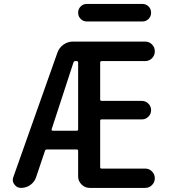

<svg xmlns="http://www.w3.org/2000/svg" viewBox="-20 -962 865 961"><path d="M238.3 -314.5Q237.3 -311.5 239.3 -309.6Q241.2 -307.6 244.1 -307.6H363.3Q371.1 -307.6 371.1 -314.5V-648.4Q371.1 -656.2 363.3 -656.2H357.4Q349.6 -656.2 347.7 -649.4ZM415 -854.5Q396.5 -854.5 383.8 -867.2Q371.1 -879.9 371.1 -898.4Q371.1 -917 383.8 -929.7Q396.5 -942.4 415 -942.4H692.4Q710.9 -942.4 723.6 -929.7Q736.3 -917 736.3 -898.4Q736.3 -879.9 723.6 -867.2Q710.9 -854.5 692.4 -854.5ZM267.6 -699.2Q276.4 -723.6 297.9 -738.8Q319.3 -753.9 344.7 -753.9H706.1Q726.6 -753.9 740.7 -739.7Q754.9 -725.6 754.9 -705.1Q754.9 -684.6 740.7 -670.4Q726.6 -656.2 706.1 -656.2H488.3Q481.4 -656.2 481.4 -648.4V-464.8Q481.4 -457 488.3 -457H689.5Q709 -457 722.7 -443.4Q736.3 -429.7 736.3 -410.6Q736.3 -391.6 722.7 -377.9Q709 -364.3 689.5 -364.3H488.3Q481.4 -364.3 481.4 -357.4V-125Q481.4 -118.2 488.3 -118.2H707Q726.6 -118.2 740.7 -104Q754.9 -89.8 754.9 -69.8Q754.9 -49.8 740.7 -35.6Q726.6 -21.5 707 -21.5H428.7Q405.3 -21.5 388.2 -38.6Q371.1 -55.7 371.1 -79.1V-207Q371.1 -213.9 363.3 -213.9H214.8Q207 -213.9 205.1 -207L161.1 -76.2Q153.3 -51.8 132.3 -36.6Q111.3 -21.5 85.9 -21.5H85Q63.5 -21.5 51.8 -39.1Q43.9 -49.8 43.9 -61.5Q43.9 -68.4 46.9 -76.2Z"/></svg>

Font: Gen Jyuu Gothic Medium
Style: Regular
Weight: 500
Designer: [Source Han Sans]
Ryoko NISHIZUKA  (kana & ideographs); Paul D. Hunt (Latin, Greek & Cyrillic); Wenlong ZHANG  (bopomofo
Version: Version 1.002.20150607